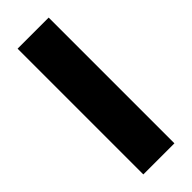

<svg xmlns="http://www.w3.org/2000/svg" viewBox="-213 -652 677 677"><g transform="rotate(-45 125.5 -313.5)"><path d="M203 0H48V-627H203Z"/></g></svg>

Font: Blinker
Style: Regular
Weight: 400
Designer: Juergen Huber
Foundry: supertype
Version: 1.017